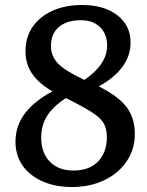

<svg xmlns="http://www.w3.org/2000/svg" viewBox="-20 -735 587 769"><path d="M42 -167Q42 -231 80 -281Q118 -331 190 -369Q135 -401 108.5 -440Q82 -479 82 -530Q82 -585 110 -626.5Q138 -668 189.5 -691.5Q241 -715 309 -715Q397 -715 450 -674Q503 -633 503 -565Q503 -460 376 -389Q455 -349 487.5 -305.5Q520 -262 520 -199Q520 -137 487.5 -89Q455 -41 398 -13.5Q341 14 268 14Q201 14 149.5 -9Q98 -32 70 -72.5Q42 -113 42 -167ZM184 -551Q184 -509 213.5 -479.5Q243 -450 318 -415Q409 -477 409 -552Q409 -599 380.5 -626.5Q352 -654 304 -654Q248 -654 216 -627Q184 -600 184 -551ZM244 -342Q194 -310 169.5 -272Q145 -234 145 -184Q145 -123 179.5 -87.5Q214 -52 274 -52Q338 -52 373 -88.5Q408 -125 408 -187Q408 -219 395.5 -241Q383 -263 348 -285.5Q313 -308 244 -342Z"/></svg>

Font: Literata 12pt Medium
Style: Italic
Weight: 500
Italic angle: -2°
Designer: Latin by Veronika Burian and Jose Scaglione. Greek by Irene Vlachou. Cyrillic by Vera Evstafieva
Foundry: TypeTogether
Version: Version 3.002